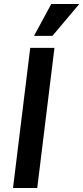

<svg xmlns="http://www.w3.org/2000/svg" viewBox="-20 -939 416 959"><path d="M45 0 131 -700H252L166 0ZM242 -760H150L236 -919H376Z"/></svg>

Font: Inclusive Sans SemiBold
Style: Italic
Weight: 600
Italic angle: -7°
Designer: Olivia King
Foundry: Olivia King
Version: Version 2.004